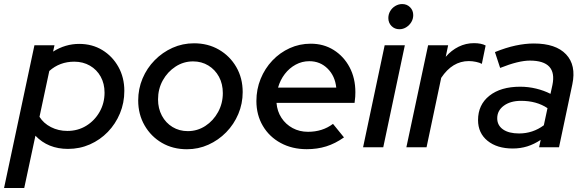

<svg xmlns="http://www.w3.org/2000/svg" viewBox="-60 -737 2924 961"><path d="M-39.7 204 112.3 -510.3H212.7L205.7 -478.7Q267 -517.3 336.3 -517.3Q401.3 -517.3 452 -486.5Q502.7 -455.7 532.5 -402.5Q562.3 -349.3 562.3 -282Q562.3 -222 540.3 -169.3Q518.3 -116.7 479.8 -76.8Q441.3 -37 390.2 -14.3Q339 8.3 280.3 8.3Q180.3 8.3 117.3 -57.7L61.3 204ZM277 -81.7Q329.7 -81.7 371.7 -107.5Q413.7 -133.3 438.5 -177Q463.3 -220.7 463.3 -273.3Q463.3 -318.3 444 -353.3Q424.7 -388.3 390.2 -408.3Q355.7 -428.3 311.7 -428.3Q239 -428.3 186.7 -381.7L137.7 -152.3Q157.7 -120 195 -100.8Q232.3 -81.7 277 -81.7Z M875.7 10Q805.5 10 750.6 -21.8Q695.7 -53.7 663.7 -109.3Q631.7 -164.8 631.7 -234.2Q631.7 -292.3 653.5 -344.2Q675.3 -396 714.2 -435.5Q753 -475 803.5 -497.7Q854 -520.3 911 -520.3Q981 -520.3 1035.8 -488.5Q1090.7 -456.7 1122.7 -401.5Q1154.7 -346.4 1154.7 -276Q1154.7 -218.2 1132.8 -166.4Q1111 -114.7 1072.2 -75Q1033.3 -35.3 983 -12.7Q932.7 10 875.7 10ZM880 -80.7Q928 -80.7 967.9 -106.7Q1007.8 -132.7 1031.6 -176.3Q1055.3 -219.8 1055.3 -271Q1055.3 -317 1036 -352.8Q1016.6 -388.5 982.8 -409.1Q949 -429.7 906.3 -429.7Q858.7 -429.7 818.7 -403.7Q778.7 -377.7 754.8 -334.7Q731 -291.7 731 -239.4Q731 -194.3 750.3 -158Q769.7 -121.7 803.6 -101.2Q837.5 -80.7 880 -80.7Z M1475.3 9.7Q1402.3 9.7 1345.2 -21.2Q1288 -52 1255.7 -106.8Q1223.3 -161.7 1223.3 -231.3Q1223.3 -290 1244.5 -342.2Q1265.7 -394.3 1303.3 -434Q1341 -473.7 1390.2 -496Q1439.3 -518.3 1495.3 -518.3Q1560 -518.3 1610.3 -486.7Q1660.7 -455 1689.7 -400.5Q1718.7 -346 1718.7 -275.3Q1718.7 -265 1718 -252.7Q1717.3 -240.3 1714.7 -222H1324Q1327.3 -180 1348.7 -147.3Q1370 -114.7 1404.5 -96Q1439 -77.3 1481.7 -77.3Q1554 -77.3 1606.7 -117L1661.7 -49.3Q1617.7 -18.3 1572.8 -4.3Q1528 9.7 1475.3 9.7ZM1331.7 -298.7H1623Q1617 -356.7 1579.7 -393.7Q1542.3 -430.7 1488.3 -430.7Q1451.7 -430.7 1420 -413.5Q1388.3 -396.3 1365.5 -366.7Q1342.7 -337 1331.7 -298.7Z M1757.3 0 1865.3 -510.3H1966.3L1858.3 0ZM1939 -590.7Q1915.3 -590.7 1899.5 -606.8Q1883.7 -623 1883.7 -646.7Q1883.7 -665.7 1893.2 -681.7Q1902.7 -697.7 1918.8 -707.2Q1935 -716.7 1953 -716.7Q1976.7 -716.7 1992.5 -700.8Q2008.3 -685 2008.3 -661.3Q2008.3 -642.3 1998.8 -626.5Q1989.3 -610.7 1973.5 -600.7Q1957.7 -590.7 1939 -590.7Z M1974 0 2082.7 -510.3H2183L2171 -452.7Q2199.3 -485.3 2235.5 -503.2Q2271.7 -521 2312.3 -521Q2348.7 -521 2370.7 -509.3L2351.7 -417.3Q2341.7 -423.3 2322.8 -427.3Q2304 -431.3 2286.7 -431.3Q2204 -431.3 2148.3 -347.3L2075 0Z M2506.3 6.3Q2427.7 6.3 2380.2 -32.3Q2332.7 -71 2332.7 -136Q2332.7 -212.7 2389.5 -257.8Q2446.3 -303 2543.7 -303Q2584.3 -303 2623.5 -293.5Q2662.7 -284 2695.3 -267.3L2705 -311.7Q2730 -433.7 2592 -433.7Q2535.3 -433.7 2443.3 -397L2417.3 -476.3Q2472.3 -498.7 2520.7 -509Q2569 -519.3 2612 -519.3Q2722 -519.3 2773.3 -465Q2824.7 -410.7 2804.7 -315.3L2738 0H2638.3L2646.3 -37Q2613.3 -15 2579 -4.3Q2544.7 6.3 2506.3 6.3ZM2538 -69Q2606.7 -69 2662 -110L2680.3 -195.7Q2625.7 -232.3 2548 -232.3Q2495 -232.3 2461.8 -208Q2428.7 -183.7 2428.7 -145Q2428.7 -109.7 2457.7 -89.3Q2486.7 -69 2538 -69Z"/></svg>

Font: Red Hat Display VF
Style: Italic
Weight: 300
Italic angle: -12°
Designer: Pentagram, MCKL
Foundry: Pentagram, MCKL
Version: Version 1.010